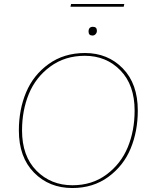

<svg xmlns="http://www.w3.org/2000/svg" viewBox="-20 -937 752 967"><path d="M606 -917 603 -903H335L338 -917ZM446 -758Q426 -758 426 -778Q426 -802 448 -802Q468 -802 468 -782Q468 -772 461.5 -765Q455 -758 446 -758ZM344 10Q228 10 151.5 -67.5Q75 -145 75 -280Q75 -385 111.5 -472Q148 -559 225 -614.5Q302 -670 408 -670Q523 -670 598.5 -592.5Q674 -515 674 -380Q674 -276 638 -189Q602 -102 525.5 -46Q449 10 344 10ZM345 -4Q444 -4 516.5 -58Q589 -112 623.5 -195.5Q658 -279 658 -380Q658 -509 586.5 -582.5Q515 -656 407 -656Q307 -656 233.5 -602Q160 -548 125.5 -464.5Q91 -381 91 -280Q91 -151 163.5 -77.5Q236 -4 345 -4Z"/></svg>

Font: Elaine Sans Thin
Style: Italic
Weight: 250
Italic angle: -13°
Designer: Wei Huang
Foundry: Wei Huang
Version: Version 2.001;December 24, 2019;FontCreator 12.0.0.2547 64-b